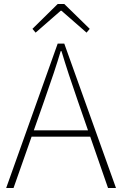

<svg xmlns="http://www.w3.org/2000/svg" viewBox="-20 -945 614 965"><path d="M270 -726H303L563 0H523L372 -435Q322 -578 289 -688H285Q258 -596 201 -435L48 0H11ZM123 -290H447V-258H123ZM143 -800 270 -925H303L431 -800L415 -781L289 -891H285L159 -781Z"/></svg>

Font: Merged Yaku Han JP Thin
Style: Regular
Weight: 250
Designer: Ryoko NISHIZUKA 西塚涼子 (kana, bopomofo & ideographs); Paul D. Hunt (Latin, Greek & Cyrillic); Sandoll Communications 산돌커뮤니
Foundry: Adobe
Version: Version 2.004